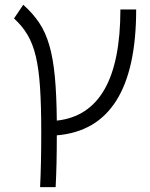

<svg xmlns="http://www.w3.org/2000/svg" viewBox="-20 -557 626 802"><path d="M147.5 224.6Q149.9 176.8 151.1 119.4Q152.3 62 152.3 -4.9Q152.3 -115.7 147.2 -192.4Q142.1 -269 129.6 -321.5Q117.2 -374 95 -411.4Q72.8 -448.7 38.6 -480L77.1 -537.1Q117.2 -501.5 143.8 -461.7Q170.4 -421.9 186 -367.9Q201.7 -314 209 -237.8Q216.3 -161.6 217.3 -53.2Q482.9 -82 482.9 -517.6H548.8Q548.8 -19 217.3 8.3Q217.3 70.8 216.1 125Q214.8 179.2 212.4 224.6Z"/></svg>

Font: Caskaydia Cove Light
Style: Regular
Weight: 300
Monospace: yes
Designer: Aaron Bell
Foundry: Saja Typeworks
Version: Version 4.300; ttfautohint (v1.8.3)